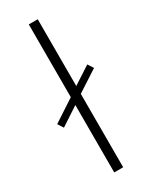

<svg xmlns="http://www.w3.org/2000/svg" viewBox="-182 -708 591 749"><g transform="rotate(-30 113.0 -333.5)"><path d="M94.4 0V-303.5L11.8 -249.3L-4.2 -274.3L94.4 -338.9V-666.7H134.7V-366L213.9 -417.4L229.9 -392.4L134.7 -330.6V0Z"/></g></svg>

Font: Afacad Flux ExtraLight
Style: Regular
Weight: 250
Designer: Kristian Moeller
Foundry: Dicotype
Version: Version 1.100